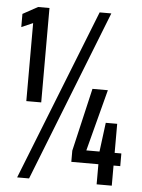

<svg xmlns="http://www.w3.org/2000/svg" viewBox="-51 -729 570 770"><g transform="rotate(5 234.0 -344.0)"><path d="M57 -308V-622L11 -602V-655L71 -688H117V-308ZM47 0 319 -688H366L95 0ZM367 0V-81H258V-126L317 -380H379L314 -132H367L382 -249H428V-132H455V-81H428V0Z"/></g></svg>

Font: Saira Ultra Condensed SemiBold
Style: Regular
Weight: 600
Width: 1
Designer: Hector Gatti with collaboration of the Omnibus-Type team
Foundry: Omnibus-Type
Version: Version 1.001; ttfautohint (v1.8)